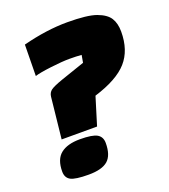

<svg xmlns="http://www.w3.org/2000/svg" viewBox="-122 -729 727 825"><g transform="rotate(-20 242.0 -316.5)"><path d="M286 -302 247 -175H85L105 -363Q107 -381 120 -391Q133 -401 176 -416L284 -453L290 -487Q266 -489 234 -489Q202 -489 148.5 -482.5Q95 -476 74 -469L76 -612Q185 -640 279 -640Q371 -640 412 -625Q453 -610 468.5 -585.5Q484 -561 484 -523Q484 -438 438.5 -386.5Q393 -335 286 -302ZM40 -44Q40 -100 70.5 -124.5Q101 -149 158.5 -149Q216 -149 237 -136.5Q258 -124 258 -96Q258 -40 231 -16.5Q204 7 143 7Q82 7 61 -4.5Q40 -16 40 -44Z"/></g></svg>

Font: Changa One
Style: Italic
Weight: 400
Italic angle: -12°
Designer: Eduardo Rodriguez Tunni
Foundry: Eduardo Rodriguez Tunni
Version: Version 1.003